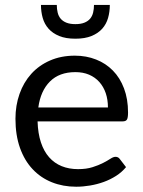

<svg xmlns="http://www.w3.org/2000/svg" viewBox="-20 -736 568 764"><path d="M409.5 -308.5Q409.5 -339.5 400.8 -365.2Q392 -391 375.2 -409.8Q358.5 -428.5 334.5 -438.8Q310.5 -449 280 -449Q216 -449 178.8 -411.8Q141.5 -374.5 132.5 -308.5ZM481.5 -71Q465 -51 442 -36.2Q419 -21.5 392.8 -12Q366.5 -2.5 338.5 2.2Q310.5 7 283 7Q230.5 7 186.2 -10.8Q142 -28.5 109.8 -62.8Q77.5 -97 59.5 -147.5Q41.5 -198 41.5 -263.5Q41.5 -316.5 57.8 -362.5Q74 -408.5 104.5 -442.2Q135 -476 179 -495.2Q223 -514.5 278 -514.5Q323.5 -514.5 362.2 -499.2Q401 -484 429.2 -455.2Q457.5 -426.5 473.5 -384.2Q489.5 -342 489.5 -288Q489.5 -267 485 -260Q480.5 -253 468 -253H129.5Q131 -205 142.8 -169.5Q154.5 -134 175.5 -110.2Q196.5 -86.5 225.5 -74.8Q254.5 -63 290.5 -63Q324 -63 348.2 -70.8Q372.5 -78.5 390 -87.5Q407.5 -96.5 419.2 -104.2Q431 -112 439.5 -112Q450.5 -112 456.5 -103.5ZM280 -582Q241.5 -582 215.5 -592.8Q189.5 -603.5 173.2 -621.8Q157 -640 150 -664.5Q143 -689 143 -716.5H206Q206 -700 209.5 -685.8Q213 -671.5 221.5 -661.5Q230 -651.5 244.2 -645.8Q258.5 -640 280 -640Q301.5 -640 315.8 -645.8Q330 -651.5 338.5 -661.5Q347 -671.5 350.5 -685.8Q354 -700 354 -716.5H417Q417 -689 410 -664.5Q403 -640 386.8 -621.8Q370.5 -603.5 344.2 -592.8Q318 -582 280 -582Z"/></svg>

Font: Lato 2
Style: Regular
Weight: 400
Designer: Lukasz Dziedzic with Adam Twardoch and Botio Nikoltchev
Foundry: tyPoland Lukasz Dziedzic
Version: Version 2.015; 2015-08-06; http://www.latofonts.com/